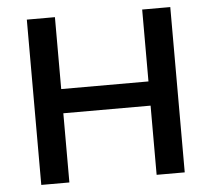

<svg xmlns="http://www.w3.org/2000/svg" viewBox="-51 -755 891 810"><g transform="rotate(-5 395.0 -350.0)"><path d="M699 0H580V-293H210.5V0H91.5V-700H210.5V-395.5H580V-700H699Z"/></g></svg>

Font: Argentum Novus Medium
Style: Regular
Weight: 500
Designer: Julieta Ulanovsky (font) & Cristiano Sobral (main changes)
Foundry: Julieta Ulanovsky (font) & Cristiano Sobral (main changes)
Version: Version 3.00;November 27, 2020;FontCreator 13.0.0.2655 64-bi